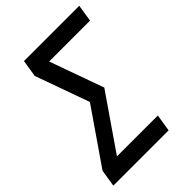

<svg xmlns="http://www.w3.org/2000/svg" viewBox="-214 -834 933 933"><g transform="rotate(-45 252.5 -367.5)"><path d="M4 0 18 -88 211 -368 111 -647 125 -735H505L491 -647H210L310 -368L117 -88H398L384 0Z"/></g></svg>

Font: Iosevka SS18 Semibold
Style: Italic
Weight: 600
Italic angle: -9°
Monospace: yes
Designer: Belleve Invis
Foundry: Belleve Invis
Version: Version 25.1.1; ttfautohint (v1.8.4)